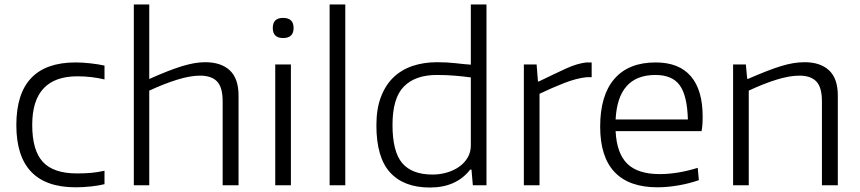

<svg xmlns="http://www.w3.org/2000/svg" viewBox="-20 -828 3843 858"><path d="M318 9Q53 9 53 -269Q53 -549 318 -549Q348 -549 384 -545Q420 -541 447 -535V-473Q388 -487 326 -487Q124 -487 124 -270Q124 -156 171.5 -104.5Q219 -53 324 -53Q359 -53 387 -55.5Q415 -58 447 -65V-5Q424 1 388.5 5Q353 9 318 9Z M578 -808H647V-475Q692 -495 727.5 -509Q763 -523 792.5 -532Q822 -541 847.5 -545.5Q873 -550 897 -550Q968 -550 1007 -513.5Q1046 -477 1046 -401V0H975V-375Q975 -438 950 -464Q925 -490 874 -490Q830 -490 772 -472Q714 -454 647 -423V0H578Z M1245 -658Q1199 -658 1199 -703Q1199 -748 1245 -748Q1292 -748 1292 -703Q1292 -658 1245 -658ZM1210 -540H1280V0H1210Z M1453 -808H1523V0H1453Z M1901 10Q1785 10 1723.5 -57Q1662 -124 1662 -268Q1662 -341 1682 -394Q1702 -447 1737.5 -481.5Q1773 -516 1823 -533Q1873 -550 1933 -550Q1978 -550 2016.5 -545.5Q2055 -541 2084 -539V-808H2154V0H2093L2087 -70H2081Q2051 -31 2006 -10.5Q1961 10 1901 10ZM1913 -48Q1946 -48 1977 -57Q2008 -66 2032 -83Q2056 -100 2070 -124Q2084 -148 2084 -178V-482Q2056 -486 2016.5 -489.5Q1977 -493 1932 -493Q1836 -493 1785 -441.5Q1734 -390 1734 -270Q1734 -150 1777.5 -99Q1821 -48 1913 -48Z M2321 -540H2378L2384 -464H2388Q2460 -499 2509 -521.5Q2558 -544 2600 -549H2624V-483H2601Q2555 -478 2501.5 -457Q2448 -436 2391 -409V0H2321Z M2918 9Q2791 9 2726.5 -59Q2662 -127 2662 -262Q2662 -402 2725.5 -475.5Q2789 -549 2910 -549Q3014 -549 3067 -487.5Q3120 -426 3120 -307Q3120 -265 3115 -242H2731Q2736 -142 2783.5 -96Q2831 -50 2928 -50Q2968 -50 3010.5 -57Q3053 -64 3098 -78L3103 -23Q3061 -8 3011.5 0.5Q2962 9 2918 9ZM2909 -493Q2741 -493 2731 -294H3054Q3051 -401 3017.5 -447Q2984 -493 2909 -493Z M3256 -540H3313L3319 -476H3324Q3370 -496 3406 -510Q3442 -524 3471.5 -533Q3501 -542 3526.5 -546Q3552 -550 3576 -550Q3646 -550 3685 -513.5Q3724 -477 3724 -401V0H3653V-375Q3653 -438 3628 -464Q3603 -490 3552 -490Q3508 -490 3450 -472Q3392 -454 3326 -423V0H3256Z"/></svg>

Font: Encode Sans Wide
Style: Light
Weight: 300
Designer: Pablo Impallari, Andres Torresi
Foundry: Pablo Impallari, Andres Torresi
Version: Version 1.000; ttfautohint (v1.00) -l 8 -r 50 -G 200 -x 14 -